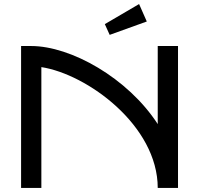

<svg xmlns="http://www.w3.org/2000/svg" viewBox="-20 -927 982 947"><path d="M184 -596C410 -561 758 -308 758 0H858V-700H758V-315C610 -543 329 -700 134 -700H84V0H184ZM666 -907 497 -808 521 -755 704 -821Z"/></svg>

Font: Bruno Ace
Style: Regular
Weight: 400
Designer: Astigmatic (AOETI)
Foundry: Astigmatic (AOETI)
Version: Version 1.000